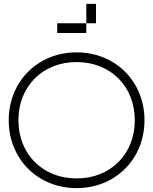

<svg xmlns="http://www.w3.org/2000/svg" viewBox="-20 -970 790 990"><path d="M375 -700C175 -700 25 -550 25 -350C25 -150 175 0 375 0C575 0 725 -150 725 -350C725 -550 575 -700 375 -700ZM75 -350C75 -525 200 -650 375 -650C550 -650 675 -525 675 -350C675 -175 550 -50 375 -50C200 -50 75 -175 75 -350ZM275 -800H425V-850H275ZM425 -850H475V-950H425Z"/></svg>

Font: LS-VG5000 Light
Style: Regular
Weight: 400
Designer: Justin Bihan, 2021
Foundry: Justin Bihan, 2021
Version: Version 1.000;Glyphs 3.1.2 (3151)